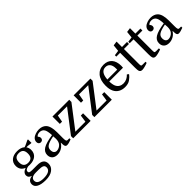

<svg xmlns="http://www.w3.org/2000/svg" viewBox="243 -1972 3449 3449"><g transform="rotate(-45 1968.0 -247.0)"><path d="M507 10C507 -78 450 -117 341 -117H225C156 -117 137 -126 137 -157C137 -188 163 -208 216 -216C229 -215 243 -214 256 -214C384 -214 461 -279 461 -384C461 -421 451 -453 432 -480H466L536 -472H553V-560H536L444 -516L410 -504C375 -535 326 -550 263 -550C139 -550 59 -485 59 -378C59 -305 97 -253 162 -229C98 -207 69 -169 69 -128C69 -89 91 -63 135 -50V-46C70 -37 30 -4 30 59C30 137 111 184 263 184C340 184 400 168 443 135C486 102 507 61 507 10ZM147 -382C147 -462 183 -504 260 -504C339 -504 373 -462 373 -382C373 -302 339 -260 260 -260C183 -260 147 -302 147 -382ZM297 -40C400 -40 435 -21 435 32C435 99 374 134 261 134C157 134 105 104 105 43C105 -6 143 -40 232 -40Z M598 -117C598 -38 649 10 733 10C812 10 884 -31 925 -99H929C929 -14 940 10 981 10C1008 10 1045 0 1093 -19V-49H1048C1019 -49 1013 -71 1013 -136V-281C1013 -386 992 -460 951 -501C919 -533 872 -550 817 -550C787 -550 757 -545 728 -535C668 -515 625 -476 625 -420C625 -381 648 -359 680 -359C712 -359 737 -380 737 -413C737 -432 729 -456 710 -469C721 -492 754 -506 791 -506C830 -506 865 -490 884 -455C899 -428 908 -389 913 -310C800 -293 720 -270 671 -240C622 -210 598 -169 598 -117ZM775 -48C728 -48 701 -81 701 -138C701 -214 750 -248 912 -280C915 -260 916 -238 916 -215C916 -166 906 -130 885 -103C857 -68 812 -48 775 -48Z M1252 -56 1580 -484V-540H1154V-353H1211L1235 -484H1469L1141 -56V0H1584V-192H1527L1507 -56Z M1790 -56 2118 -484V-540H1692V-353H1749L1773 -484H2007L1679 -56V0H2122V-192H2065L2045 -56Z M2670 -264C2673 -291 2673 -298 2673 -311C2673 -460 2596 -550 2460 -550C2386 -550 2328 -524 2285 -473C2242 -422 2220 -349 2220 -256C2220 -199 2229 -147 2249 -106C2286 -30 2360 10 2452 10C2505 10 2548 -1 2581 -24C2614 -47 2643 -74 2666 -106L2634 -130C2593 -85 2541 -57 2478 -57C2421 -57 2368 -82 2341 -143C2328 -175 2321 -215 2321 -264ZM2454 -496C2530 -496 2572 -442 2572 -346V-313H2322C2330 -435 2374 -496 2454 -496Z M2823 -490V-114C2823 -65 2826 -43 2831 -27C2840 -2 2859 10 2889 10C2918 10 2968 -1 3032 -25V-54H2962C2938 -54 2929 -57 2925 -66C2921 -77 2920 -88 2920 -133V-490H3048V-540H2920V-678L2836 -666L2823 -540L2726 -526V-490Z M3164 -490V-114C3164 -65 3167 -43 3172 -27C3181 -2 3200 10 3230 10C3259 10 3309 -1 3373 -25V-54H3303C3279 -54 3270 -57 3266 -66C3262 -77 3261 -88 3261 -133V-490H3389V-540H3261V-678L3177 -666L3164 -540L3067 -526V-490Z M3437 -117C3437 -38 3488 10 3572 10C3651 10 3723 -31 3764 -99H3768C3768 -14 3779 10 3820 10C3847 10 3884 0 3932 -19V-49H3887C3858 -49 3852 -71 3852 -136V-281C3852 -386 3831 -460 3790 -501C3758 -533 3711 -550 3656 -550C3626 -550 3596 -545 3567 -535C3507 -515 3464 -476 3464 -420C3464 -381 3487 -359 3519 -359C3551 -359 3576 -380 3576 -413C3576 -432 3568 -456 3549 -469C3560 -492 3593 -506 3630 -506C3669 -506 3704 -490 3723 -455C3738 -428 3747 -389 3752 -310C3639 -293 3559 -270 3510 -240C3461 -210 3437 -169 3437 -117ZM3614 -48C3567 -48 3540 -81 3540 -138C3540 -214 3589 -248 3751 -280C3754 -260 3755 -238 3755 -215C3755 -166 3745 -130 3724 -103C3696 -68 3651 -48 3614 -48Z"/></g></svg>

Font: Domine
Style: Regular
Weight: 400
Designer: Pablo Impallari, Rodrigo Fuenzalida, Brenda Gallo
Foundry: Pablo Impallari, Rodrigo Fuenzalida, Brenda Gallo
Version: Version 2.000